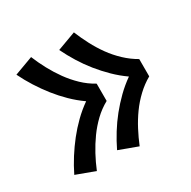

<svg xmlns="http://www.w3.org/2000/svg" viewBox="-122 -715 745 750"><g transform="rotate(-30 250.0 -340.0)"><path d="M302 -83 218 -114Q234 -147 253.5 -178.5Q273 -210 296 -238.5Q319 -267 345.5 -293Q372 -319 402 -340Q372 -361 345.5 -387Q319 -413 296 -441.5Q273 -470 253.5 -501.5Q234 -533 218 -566L302 -597Q315 -565 331.5 -533.5Q348 -502 368.5 -473.5Q389 -445 415 -420.5Q441 -396 471 -379V-301Q441 -284 415 -259.5Q389 -235 368.5 -206.5Q348 -178 331.5 -146.5Q315 -115 302 -83ZM109 -83 25 -114Q41 -147 61 -178.5Q81 -210 103.5 -238.5Q126 -267 152.5 -293Q179 -319 209 -340Q179 -361 152.5 -387Q126 -413 103.5 -441.5Q81 -470 61 -501.5Q41 -533 25 -566L109 -597Q122 -565 139 -533.5Q156 -502 176.5 -473.5Q197 -445 222.5 -420.5Q248 -396 279 -379V-301Q248 -284 222.5 -259.5Q197 -235 176.5 -206.5Q156 -178 139 -146.5Q122 -115 109 -83Z"/></g></svg>

Font: Iosevka Curly Extrabold
Style: Regular
Weight: 800
Monospace: yes
Designer: Belleve Invis
Foundry: Belleve Invis
Version: Version 22.1.2; ttfautohint (v1.8.4)